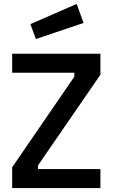

<svg xmlns="http://www.w3.org/2000/svg" viewBox="-20 -959 574 979"><path d="M42 -588V-685H492V-578L174 -116V-97H492V0H42V-106L359 -568V-588ZM135 -836 371 -939 406 -842 163 -760Z"/></svg>

Font: TitilliumWebSemiBold
Style: Bold
Weight: 600
Version: Version 1.001;PS 57.000;hotconv 1.0.70;makeotf.lib2.5.55311